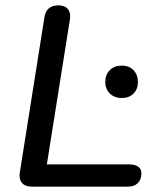

<svg xmlns="http://www.w3.org/2000/svg" viewBox="-20 -697 589 717"><path d="M54 -53 146 -633Q153 -677 198 -677Q222 -677 233.5 -663Q245 -649 241 -624L155 -83H463Q484 -83 496 -74.5Q508 -66 508 -50Q508 -26 494.5 -13Q481 0 458 0H99Q74 0 62 -14Q50 -28 54 -53ZM373 -391Q373 -418 390 -435Q407 -452 435 -452Q462 -452 478.5 -435Q495 -418 495 -391Q495 -364 478.5 -347.5Q462 -331 435 -331Q407 -331 390 -348Q373 -365 373 -391Z"/></svg>

Font: SN Pro
Style: Italic
Weight: 400
Italic angle: -9°
Designer: Tobias Whetton
Foundry: Supernotes
Version: Version 1.003